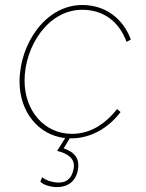

<svg xmlns="http://www.w3.org/2000/svg" viewBox="-20 -545 583 766"><path d="M264 7C339 7 410 -31 461 -98L447 -110C397 -46 336 -11 267 -11C156 -11 78 -104 78 -223C78 -359 171 -506 308 -506C393 -506 455 -459 485 -378L502 -387C471 -471 401 -525 308 -525C162 -525 58 -370 58 -219C58 -100 132 -6 240 6L208 57C248 67 281 86 274 127C267 168 243 187 204 183C180 180 163 174 148 162L141 180C150 189 168 198 197 201C230 204 280 194 291 132C298 90 281 63 234 47L258 7Z"/></svg>

Font: Fixel Text 20240404 Thin
Style: Italic
Weight: 100
Width: 4
Italic angle: -10°
Designer: AlfaBravo + MacPaw
Foundry: Kyrylo Tkachov, Marchela Mozhyna, Serhii Makarenko, Maria Weinstein, Zakhar Kryvoshyya
Version: Version 1.211;Glyphs 3.2 (3225)